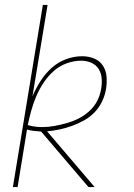

<svg xmlns="http://www.w3.org/2000/svg" viewBox="-20 -755 540 775"><path d="M337 0 146 -224Q132 -225 117.5 -226.5Q103 -228 89 -232L51 0H32L153 -735H172L111 -366Q124 -397 143 -427Q162 -457 188 -480.5Q214 -504 246.5 -516Q279 -528 312 -528Q337 -528 359.5 -519Q382 -510 395 -490.5Q408 -471 410 -446Q412 -421 408 -396Q404 -371 392.5 -346.5Q381 -322 362.5 -302.5Q344 -283 320 -269.5Q296 -256 271 -247Q246 -238 220.5 -232.5Q195 -227 170 -225L362 0ZM151 -242Q175 -242 199.5 -246.5Q224 -251 249 -258Q274 -265 297 -276.5Q320 -288 340 -306Q360 -324 372 -347Q384 -370 388 -395Q392 -416 390.5 -437.5Q389 -459 378.5 -476Q368 -493 349 -501.5Q330 -510 308 -510Q279 -510 249.5 -499.5Q220 -489 196.5 -468Q173 -447 155.5 -420.5Q138 -394 126 -365.5Q114 -337 106 -308Q98 -279 92 -250Q106 -246 121 -244Q136 -242 151 -242Z"/></svg>

Font: Iosevka Thin
Style: Italic
Weight: 100
Italic angle: -9°
Monospace: yes
Designer: Belleve Invis
Foundry: Belleve Invis
Version: Version 32.5.0; ttfautohint (v1.8.4)